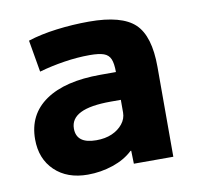

<svg xmlns="http://www.w3.org/2000/svg" viewBox="-57 -798 571 551"><g transform="rotate(-10 228.5 -522.0)"><path d="M157 -306Q97 -306 61 -340.5Q25 -375 25 -432Q25 -504 81.5 -543Q138 -582 242 -582H287Q287 -607 281.5 -620Q276 -633 262 -638Q248 -643 221 -643Q185 -643 146.5 -637Q108 -631 73 -621L57 -714Q94 -726 141 -732Q188 -738 236 -738Q331 -738 369 -702Q407 -666 407 -576V-314H292L291 -352H289Q266 -330 230.5 -318Q195 -306 157 -306ZM198 -399Q224 -399 243.5 -407.5Q263 -416 275 -431Q287 -446 287 -464V-501H258Q198 -501 169 -486.5Q140 -472 140 -443Q140 -421 154.5 -410Q169 -399 198 -399Z"/></g></svg>

Font: M PLUS 2
Style: Bold
Weight: 700
Designer: Coji Morishita
Foundry: UNDERFOREST DESIGN
Version: Version 1.001